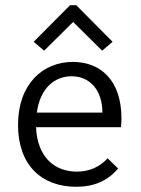

<svg xmlns="http://www.w3.org/2000/svg" viewBox="-20 -705 540 735"><path d="M149 -511 260 -621 371 -511 411 -545 272 -685H248L109 -545ZM272 10C340 10 393 -13 432 -60L392 -99C361 -65 321 -48 274 -48C192 -48 123 -100 118 -218H443C444 -229 445 -240 445 -251C445 -400 363 -468 259 -468C143 -468 49 -382 49 -227C49 -74 138 10 272 10ZM121 -274C134 -370 191 -413 254 -413C325 -413 372 -359 372 -274Z"/></svg>

Font: Inconsolata
Style: Regular
Weight: 400
Monospace: yes
Designer: Raph Levien, Cyreal, Brenton Simpson
Foundry: Raph Levien, Cyreal, Google
Version: Version 3.100